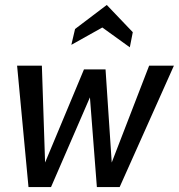

<svg xmlns="http://www.w3.org/2000/svg" viewBox="-20 -755 722 775"><path d="M49 -490H149L162 -99L319 -475H406L431 -99L582 -490H682L463 0H371L343 -362L186 0H95ZM283 -638 411 -735 516 -625 504 -564 393 -644 268 -574Z"/></svg>

Font: Cabin
Style: Italic
Weight: 400
Italic angle: -7°
Designer: Pablo Impallari
Foundry: Pablo Impallari. http://www.impallari.com Igino Marini. http://www.ikern.com
Version: Version 2.200